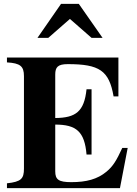

<svg xmlns="http://www.w3.org/2000/svg" viewBox="-20 -974 707 994"><path d="M641 -208H613C583 -143 565 -113 531 -85C484 -46 427 -31 349 -31C284 -31 266 -44 266 -87V-329C375 -329 418 -293 428 -174H454V-512H428C416 -396 372 -364 266 -363V-588C266 -626 279 -642 331 -642C494 -642 545 -609 568 -475H593V-676H16V-651C85 -647 104 -631 104 -580V-101C104 -49 90 -33 16 -25V0H601ZM511 -778 388 -954H296L174 -778H230L342 -876L454 -778Z"/></svg>

Font: XITS
Style: Bold
Weight: 700
Designer: MicroPress Inc., with final additions and corrections provided by Coen Hoffman, Elsevier (retired)
Version: Version 1.302